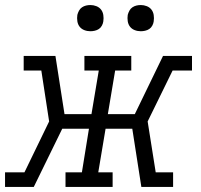

<svg xmlns="http://www.w3.org/2000/svg" viewBox="-29 -742 799 762"><path d="M-9 0V-58H68L166 -260L135 -462H65V-520H191L227 -289H334L363 -462H306V-520H492V-462H428L399 -289H506L618 -520H733V-462H656L557 -260L589 -58H658V0H532L496 -231H390L361 -58H418V0H231V-58H296L324 -231H218L105 0ZM530 -618Q517 -618 505.5 -622.5Q494 -627 487 -636Q480 -645 478 -657.5Q476 -670 478 -683Q480 -691 484.5 -699.5Q489 -708 496.5 -713Q504 -718 512.5 -720Q521 -722 530 -722Q542 -722 553.5 -717.5Q565 -713 572 -704Q579 -695 581 -682.5Q583 -670 581 -657Q580 -649 575.5 -640.5Q571 -632 563.5 -627Q556 -622 547 -620Q538 -618 530 -618ZM330 -618Q317 -618 305.5 -622.5Q294 -627 287 -636Q280 -645 278 -657.5Q276 -670 278 -683Q280 -691 284.5 -699.5Q289 -708 296.5 -713Q304 -718 312.5 -720Q321 -722 330 -722Q342 -722 353.5 -717.5Q365 -713 372 -704Q379 -695 381 -682.5Q383 -670 381 -657Q380 -649 375.5 -640.5Q371 -632 363.5 -627Q356 -622 347 -620Q338 -618 330 -618Z"/></svg>

Font: Iosevka Etoile Light Oblique
Style: Regular
Weight: 300
Italic angle: -9°
Designer: Belleve Invis
Foundry: Belleve Invis
Version: Version 15.5.2; ttfautohint (v1.8.4)